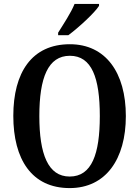

<svg xmlns="http://www.w3.org/2000/svg" viewBox="-20 -951 711 981"><path d="M277 -784V-771H329C383 -811 464 -886 486 -921V-931H361C343 -886 305 -829 277 -784ZM336 10C520 10 623 -137 623 -358C623 -580 520 -725 337 -725C142 -725 48 -580 48 -359C48 -137 142 10 336 10ZM336 -49C225 -49 181 -164 181 -358C181 -553 225 -666 337 -666C449 -666 490 -553 490 -358C490 -164 449 -49 336 -49Z"/></svg>

Font: Noto Serif Georgian Condensed SemiBold
Style: Regular
Weight: 600
Width: 3
Designer: Monotype Design Team, Akaki Razmadze
Foundry: Google LLC
Version: Version 2.003